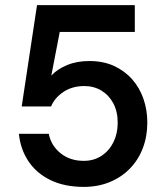

<svg xmlns="http://www.w3.org/2000/svg" viewBox="-20 -720 642 752"><path d="M308 12Q232 12 177 -15Q122 -42 91 -89Q60 -136 54 -196H171Q180 -150 217 -120Q254 -90 308 -90Q348 -90 378 -110Q408 -130 424.5 -163.5Q441 -197 441 -239Q441 -283 424 -315Q407 -347 377.5 -365Q348 -383 310 -383Q263 -383 228.5 -360Q194 -337 180 -303H65L125 -700H508V-595H214L181 -424Q204 -449 242.5 -465Q281 -481 330 -481Q385 -481 427 -461.5Q469 -442 498 -409Q527 -376 542 -332.5Q557 -289 557 -240Q557 -186 539.5 -140Q522 -94 489 -60Q456 -26 410 -7Q364 12 308 12Z"/></svg>

Font: DM Sans 28pt SemiBold
Style: Regular
Weight: 600
Version: Version 4.004;gftools[0.9.30]